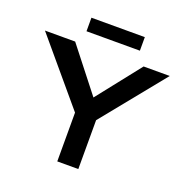

<svg xmlns="http://www.w3.org/2000/svg" viewBox="-150 -998 1083 1132"><g transform="rotate(20 391.5 -432.5)"><path d="M332 0V-306L0 -700H189.5L403.5 -427L619 -700H783L464 -306.5V0ZM231.5 -865H566.5V-780H231.5Z"/></g></svg>

Font: Science Gothic
Style: Regular
Weight: 400
Designer: Thomas Phinney, Vassil Kateliev, Brandon Buerkle
Foundry: Font Detective LLC
Version: Version 1.018